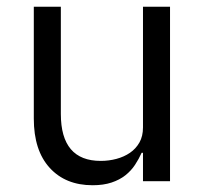

<svg xmlns="http://www.w3.org/2000/svg" viewBox="-20 -536 608 568"><path d="M403 -84H399Q391 -66 379.5 -48.5Q368 -31 351 -17.5Q334 -4 310 4Q286 12 254 12Q174 12 127 -39.5Q80 -91 80 -185V-516H160V-199Q160 -60 278 -60Q302 -60 324.5 -66Q347 -72 364.5 -84Q382 -96 392.5 -114.5Q403 -133 403 -159V-516H483V0H403Z"/></svg>

Font: IBM Plex Sans Arabic
Style: Regular
Weight: 400
Designer: Mike Abbink, Paul van der Laan, Pieter van Rosmalen, Wael Morcos, Khajak Apelian
Foundry: Bold Monday
Version: Version 1.1